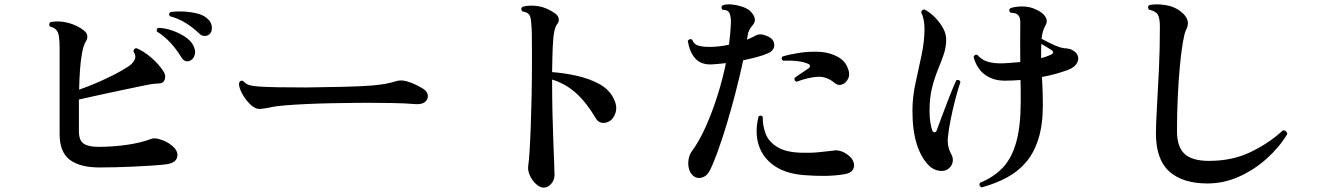

<svg xmlns="http://www.w3.org/2000/svg" viewBox="-20 -804 6040 876"><path d="M433 -40Q345 -40 298.5 -75Q252 -110 252 -192V-584Q252 -617 249 -637Q246 -657 237 -667Q229 -677 208 -683Q200 -694 210 -703Q247 -711 290 -700Q333 -689 364 -664Q378 -652 378.5 -638.5Q379 -625 371 -614Q361 -597 354.5 -563Q348 -529 345 -485.5Q342 -442 341 -395Q379 -408 421 -426Q463 -444 502 -464Q541 -484 569 -503Q588 -517 595 -533Q602 -549 589 -569Q589 -584 603 -584Q635 -571 669 -542Q703 -513 724 -481Q738 -462 732 -442.5Q726 -423 703 -423Q679 -423 638 -414Q598 -406 544.5 -394.5Q491 -383 437 -371.5Q383 -360 340 -350V-206Q340 -163 362 -148.5Q384 -134 429 -134Q494 -134 557.5 -143Q621 -152 666 -169Q684 -177 710 -168Q734 -161 750.5 -150Q767 -139 777 -128Q796 -104 786.5 -81.5Q777 -59 736 -54Q710 -51 672.5 -48.5Q635 -46 592.5 -44Q550 -42 508.5 -41Q467 -40 433 -40ZM849 -528Q838 -522 826.5 -525.5Q815 -529 807 -543Q787 -577 758.5 -608Q730 -639 696 -660Q694 -665 696 -670.5Q698 -676 704 -677Q733 -676 765 -665Q797 -654 823 -637Q849 -620 860 -600Q874 -575 869 -555.5Q864 -536 849 -528ZM936 -648Q927 -640 913.5 -640Q900 -640 889 -651Q861 -678 827.5 -699Q794 -720 755 -730Q747 -742 758 -749Q784 -753 816 -751.5Q848 -750 877.5 -743Q907 -736 924 -721Q945 -704 946.5 -681.5Q948 -659 936 -648Z M1216 -315Q1215 -315 1214 -314Q1183 -308 1166.5 -307Q1150 -306 1132 -319Q1113 -334 1097 -357Q1081 -380 1074 -401.5Q1067 -423 1074 -432Q1084 -440 1092 -432Q1102 -421 1117.5 -416Q1133 -411 1164 -409Q1194 -407 1247 -406Q1300 -405 1378 -405Q1472 -406 1550 -408Q1628 -410 1679 -414Q1746 -420 1785 -433Q1809 -441 1836 -433Q1858 -427 1879 -416.5Q1900 -406 1912 -398Q1930 -386 1932 -369Q1934 -352 1920 -339.5Q1906 -327 1875 -329Q1828 -333 1767 -334Q1706 -335 1656 -335Q1635 -335 1591 -334.5Q1547 -334 1492.5 -333Q1438 -332 1383 -329.5Q1328 -327 1283.5 -323.5Q1239 -320 1216 -315Z M2460 52Q2444 52 2426 36Q2408 20 2397.5 -3.5Q2387 -27 2390 -47Q2393 -66 2396 -112.5Q2399 -159 2401.5 -224.5Q2404 -290 2405.5 -366.5Q2407 -443 2407 -521Q2407 -535 2407 -547Q2407 -559 2407 -570Q2407 -619 2406.5 -647.5Q2406 -676 2404 -694Q2403 -723 2395.5 -735.5Q2388 -748 2363 -752Q2353 -764 2364 -773Q2396 -782 2435 -776Q2474 -770 2514 -742Q2526 -733 2529 -719.5Q2532 -706 2522 -694Q2514 -684 2509 -660.5Q2504 -637 2502 -592.5Q2500 -548 2499 -475Q2554 -471 2610.5 -458.5Q2667 -446 2712 -422Q2757 -398 2778 -358Q2798 -320 2788.5 -290Q2779 -260 2757 -249Q2741 -241 2725 -244Q2709 -247 2699 -263Q2657 -335 2609 -378.5Q2561 -422 2499 -441V-433Q2499 -366 2500.5 -294.5Q2502 -223 2504.5 -160.5Q2507 -98 2508.5 -56Q2510 -14 2510 -6Q2510 17 2495 34.5Q2480 52 2460 52Z M3145 0Q3129 -13 3123.5 -33.5Q3118 -54 3121.5 -76Q3125 -98 3136 -113Q3170 -159 3199.5 -225Q3229 -291 3253 -366.5Q3277 -442 3292 -516Q3257 -512 3225 -510Q3177 -509 3151.5 -538Q3126 -567 3118 -618Q3127 -630 3138 -623Q3146 -602 3165.5 -596Q3185 -590 3218 -590Q3238 -590 3261 -592.5Q3284 -595 3306 -600Q3313 -654 3315 -701Q3315 -744 3300 -754Q3292 -759 3277 -759Q3266 -770 3277 -780Q3296 -786 3320 -783.5Q3344 -781 3366 -773.5Q3388 -766 3400 -756Q3418 -740 3423 -722.5Q3428 -705 3414 -689Q3405 -679 3399 -667.5Q3393 -656 3391 -641L3388 -623Q3400 -628 3410.5 -633Q3421 -638 3430 -643Q3439 -648 3453 -647Q3467 -646 3487 -636Q3513 -623 3512.5 -598Q3512 -573 3484 -561Q3464 -552 3434.5 -544Q3405 -536 3371 -529Q3356 -460 3336.5 -384Q3317 -308 3295.5 -237Q3274 -166 3253.5 -110Q3233 -54 3218 -25Q3205 0 3183 6Q3161 12 3145 0ZM3649 -5Q3566 -11 3513 -47.5Q3460 -84 3441.5 -142.5Q3423 -201 3441 -273Q3446 -277 3451.5 -276.5Q3457 -276 3460 -271Q3459 -232 3473 -194.5Q3487 -157 3527.5 -132.5Q3568 -108 3643 -107Q3685 -106 3720.5 -110Q3756 -114 3784 -117Q3787 -118 3789 -118Q3797 -119 3810 -116Q3823 -113 3830 -109Q3862 -92 3872 -70Q3882 -48 3871.5 -30.5Q3861 -13 3832 -9Q3789 -2 3744 -1.5Q3699 -1 3649 -5ZM3790 -424Q3753 -456 3710 -453.5Q3667 -451 3614 -431Q3601 -437 3606 -449Q3633 -469 3669 -492Q3675 -496 3675.5 -502.5Q3676 -509 3667 -513Q3627 -530 3553 -527Q3541 -535 3550 -546Q3582 -556 3624.5 -562.5Q3667 -569 3709.5 -568Q3752 -567 3785 -553Q3805 -545 3821.5 -531.5Q3838 -518 3846 -498Q3860 -468 3850.5 -447Q3841 -426 3823 -419Q3805 -412 3790 -424Z M4459 51Q4444 44 4451 30Q4515 4 4556 -40Q4597 -84 4617 -157Q4637 -230 4637 -339Q4637 -366 4637 -391Q4637 -416 4636 -439Q4600 -436 4567 -436Q4514 -435 4475.5 -462Q4437 -489 4422 -544Q4427 -558 4440 -553Q4458 -531 4486 -522.5Q4514 -514 4555 -515Q4593 -517 4635 -521Q4634 -611 4635 -690Q4636 -709 4633 -721Q4630 -733 4619 -740Q4614 -743 4606 -744.5Q4598 -746 4590 -746Q4579 -759 4591 -767Q4614 -775 4647 -774.5Q4680 -774 4708 -760Q4739 -746 4750.5 -726Q4762 -706 4748 -684Q4742 -674 4738 -659.5Q4734 -645 4732 -627Q4741 -623 4759.5 -613Q4778 -603 4798.5 -594.5Q4819 -586 4835 -584Q4859 -583 4871 -576.5Q4883 -570 4890 -562Q4906 -542 4895 -519Q4884 -496 4850 -484Q4822 -474 4793 -466Q4764 -458 4734 -453Q4736 -421 4737 -388.5Q4738 -356 4738 -325Q4738 -234 4717.5 -169.5Q4697 -105 4660 -62.5Q4623 -20 4572 7Q4521 34 4459 51ZM4301 -30Q4285 -21 4261.5 -25.5Q4238 -30 4221 -46Q4184 -81 4163.5 -144Q4143 -207 4143 -298Q4143 -361 4157 -425Q4171 -489 4184.5 -552Q4198 -615 4198 -672Q4198 -717 4183 -748Q4186 -763 4200 -760Q4225 -746 4247 -723.5Q4269 -701 4283 -675Q4297 -649 4297 -625Q4297 -588 4285.5 -555Q4274 -522 4259 -485.5Q4244 -449 4232.5 -404Q4221 -359 4221 -298Q4221 -270 4224.5 -247Q4228 -224 4233 -210Q4237 -200 4244 -200.5Q4251 -201 4254 -210Q4265 -240 4280.5 -281.5Q4296 -323 4312.5 -365Q4329 -407 4343 -438Q4357 -443 4362 -430Q4350 -395 4338 -348.5Q4326 -302 4317 -256.5Q4308 -211 4305 -179Q4300 -136 4321 -99Q4331 -80 4325.5 -60.5Q4320 -41 4301 -30ZM4730 -539Q4743 -542 4754 -546Q4765 -550 4774 -554Q4796 -564 4774 -578Q4770 -581 4756 -589Q4742 -597 4731 -604Q4730 -589 4730 -572.5Q4730 -556 4730 -539Z M5489 33Q5376 33 5315 -21.5Q5254 -76 5254 -195Q5254 -240 5258.5 -315Q5263 -390 5267.5 -484.5Q5272 -579 5272 -682Q5272 -720 5263 -736.5Q5254 -753 5222 -760Q5213 -773 5224 -781Q5260 -788 5304.5 -779.5Q5349 -771 5380 -740Q5413 -707 5391 -667Q5384 -653 5376.5 -609Q5369 -565 5363 -500.5Q5357 -436 5353.5 -360Q5350 -284 5350 -205Q5350 -135 5384 -102.5Q5418 -70 5496 -70Q5602 -70 5685.5 -110Q5769 -150 5833 -209Q5841 -210 5847 -205Q5853 -200 5853 -192Q5816 -131 5759 -80Q5702 -29 5633 2Q5564 33 5489 33Z"/></svg>

Font: Zen Old Mincho Black
Style: Regular
Weight: 900
Designer: Yoshimichi Ohira
Foundry: Positype
Version: Version 1.001